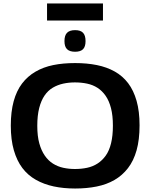

<svg xmlns="http://www.w3.org/2000/svg" viewBox="-20 -1072 862 1102"><path d="M410 -102Q447 -102 480 -109Q513 -116 540 -133.5Q567 -151 587 -179Q607 -207 617.5 -250Q628 -293 628 -351Q628 -409 617 -451.5Q606 -494 586 -522.5Q566 -551 539.5 -568Q513 -585 480 -592Q447 -599 410 -599Q375 -599 343 -592Q311 -585 283.5 -569Q256 -553 236 -524Q216 -495 205 -452Q194 -409 194 -350Q194 -291 205.5 -249.5Q217 -208 237 -179Q257 -150 284 -133Q311 -116 343 -109Q375 -102 410 -102ZM411 10Q345 10 288.5 -2Q232 -14 186 -40Q140 -66 108.5 -107.5Q77 -149 59.5 -209.5Q42 -270 42 -351Q42 -431 58.5 -491Q75 -551 106.5 -592.5Q138 -634 183.5 -660.5Q229 -687 285.5 -698.5Q342 -710 411 -710Q479 -710 536 -698.5Q593 -687 638.5 -661.5Q684 -636 715.5 -594.5Q747 -553 764 -493Q781 -433 781 -353Q781 -270 764 -209.5Q747 -149 714.5 -107Q682 -65 637 -39Q592 -13 535 -1.5Q478 10 411 10ZM411 -775Q380 -775 365 -789.5Q350 -804 350 -836Q350 -869 365 -884Q380 -899 411 -899Q442 -899 456.5 -884Q471 -869 471 -836Q471 -804 456.5 -789.5Q442 -775 411 -775ZM250 -954V-1052H571V-954Z"/></svg>

Font: Georama SemiExpanded SemiBold
Style: Regular
Weight: 600
Width: 6
Designer: Jean-Baptiste Levee
Foundry: Production Type
Version: Version 1.001